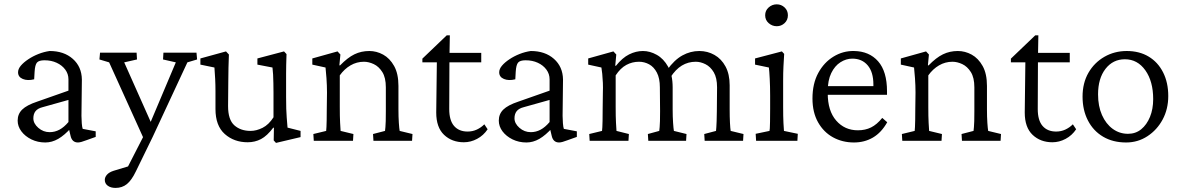

<svg xmlns="http://www.w3.org/2000/svg" viewBox="-20 -666 5587 908"><path d="M194.3 7.8Q158.2 7.8 128.4 -6.8Q98.6 -21.5 81.1 -44.9Q63.5 -68.4 63.5 -95.7Q63.5 -127 85 -147.9Q106.4 -168.9 156.2 -185.5L303.7 -237.3V-291Q303.7 -316.4 288.6 -336.9Q273.4 -357.4 248 -369.1Q222.7 -380.9 190.4 -380.9Q164.1 -380.9 154.8 -370.1Q145.5 -359.4 143.6 -326.2L141.6 -291Q110.4 -283.2 87.9 -292.5Q65.4 -301.8 65.4 -324.2Q65.4 -339.8 78.6 -355.5Q91.8 -371.1 113.8 -385.7Q135.7 -400.4 161.6 -410.6Q187.5 -420.9 214.8 -424.8Q282.2 -424.8 324.2 -387.7Q366.2 -350.6 367.2 -290L365.2 -118.2Q365.2 -102.5 366.7 -83.5Q368.2 -64.5 371.1 -56.6L432.6 -44.9V-18.6L388.7 -2.9Q376 2 365.7 4.9Q355.5 7.8 348.6 7.8Q320.3 7.8 313.5 -24.4L304.7 -61.5L317.4 -62.5Q285.2 -26.4 255.4 -9.3Q225.6 7.8 194.3 7.8ZM214.8 -41Q239.3 -41 261.2 -52.7Q283.2 -64.5 303.7 -88.9V-193.4L181.6 -159.2Q158.2 -153.3 147.9 -140.1Q137.7 -127 137.7 -106.4Q137.7 -82 161.1 -61.5Q184.6 -41 214.8 -41Z M666 3.9 496.1 -371.1 450.2 -384.8 453.1 -417H626L627.9 -384.8L567.4 -371.1L707 -57.6ZM909.2 -417 912.1 -384.8 866.2 -371.1 702.1 -18.6 623 143.6Q602.5 186.5 580.1 204.6Q557.6 222.7 526.4 222.7Q503.9 222.7 489.7 212.4Q475.6 202.1 475.6 184.6Q475.6 171.9 485.8 160.2Q496.1 148.4 517.6 141.6L601.6 116.2L562.5 166L668 -40L678.7 -56.6L811.5 -371.1L751 -384.8L752.9 -417Z M1339.8 -62.5 1401.4 -46.9V-17.6L1285.2 9.8L1274.4 -2L1275.4 -61.5L1272.5 -62.5Q1243.2 -23.4 1214.4 -8.3Q1185.5 6.8 1151.4 6.8Q1086.9 6.8 1043 -32.2Q999 -71.3 999 -150.4V-235.4Q999 -264.6 997.6 -292.5Q996.1 -320.3 994.1 -346.7L927.7 -360.4V-389.6L1048.8 -422.9L1062.5 -408.2Q1061.5 -377.9 1060.5 -345.7Q1059.6 -313.5 1059.6 -277.3L1058.6 -164.1Q1058.6 -99.6 1088.4 -73.2Q1118.2 -46.9 1165 -46.9Q1192.4 -46.9 1221.7 -61.5Q1251 -76.2 1273.4 -111.3V-228.5Q1273.4 -250 1272.9 -272Q1272.5 -293.9 1271.5 -313.5Q1270.5 -333 1268.6 -346.7L1197.3 -360.4V-389.6L1323.2 -422.9L1335 -410.2Q1334 -380.9 1333.5 -359.9Q1333 -338.9 1333 -318.8Q1333 -298.8 1333 -274.4V-207Q1333 -144.5 1335.9 -110.8Q1338.9 -77.1 1339.8 -62.5Z M1463.9 0 1461.9 -32.2 1522.5 -46.9Q1523.4 -54.7 1523.9 -65.9Q1524.4 -77.1 1524.9 -97.7Q1525.4 -118.2 1525.4 -152.3L1526.4 -228.5Q1526.4 -261.7 1523.9 -296.4Q1521.5 -331.1 1519.5 -346.7L1457 -360.4V-389.6L1576.2 -422.9L1589.8 -408.2L1585 -357.4L1587.9 -356.4Q1624 -393.6 1656.2 -409.2Q1688.5 -424.8 1726.6 -424.8Q1760.7 -424.8 1792 -407.7Q1823.2 -390.6 1843.8 -354Q1864.3 -317.4 1864.3 -259.8V-149.4Q1864.3 -113.3 1866.2 -85Q1868.2 -56.6 1870.1 -46.9L1930.7 -32.2L1928.7 0H1746.1L1744.1 -32.2L1800.8 -46.9Q1801.8 -54.7 1802.7 -64.9Q1803.7 -75.2 1804.2 -93.3Q1804.7 -111.3 1804.7 -140.6V-252.9Q1804.7 -298.8 1788.1 -325.2Q1771.5 -351.6 1747.6 -362.8Q1723.6 -374 1701.2 -374Q1667 -374 1637.7 -356.9Q1608.4 -339.8 1586.9 -309.6V-161.1Q1586.9 -113.3 1588.4 -85.9Q1589.8 -58.6 1590.8 -46.9L1651.4 -32.2L1649.4 0Z M2286.1 -54.7Q2266.6 -25.4 2236.3 -9.3Q2206.1 6.8 2173.8 6.8Q2117.2 6.8 2080.1 -28.3Q2043 -63.5 2043 -133.8L2045.9 -371.1H1977.5V-388.7L2092.8 -499H2107.4L2105.5 -393.6L2104.5 -150.4Q2104.5 -96.7 2127.4 -70.3Q2150.4 -43.9 2191.4 -43.9Q2214.8 -43.9 2234.9 -53.2Q2254.9 -62.5 2270.5 -78.1ZM2077.1 -371.1V-416H2255.9V-371.1Z M2469.7 7.8Q2433.6 7.8 2403.8 -6.8Q2374 -21.5 2356.4 -44.9Q2338.9 -68.4 2338.9 -95.7Q2338.9 -127 2360.4 -147.9Q2381.8 -168.9 2431.6 -185.5L2579.1 -237.3V-291Q2579.1 -316.4 2564 -336.9Q2548.8 -357.4 2523.4 -369.1Q2498 -380.9 2465.8 -380.9Q2439.5 -380.9 2430.2 -370.1Q2420.9 -359.4 2418.9 -326.2L2417 -291Q2385.7 -283.2 2363.3 -292.5Q2340.8 -301.8 2340.8 -324.2Q2340.8 -339.8 2354 -355.5Q2367.2 -371.1 2389.2 -385.7Q2411.1 -400.4 2437 -410.6Q2462.9 -420.9 2490.2 -424.8Q2557.6 -424.8 2599.6 -387.7Q2641.6 -350.6 2642.6 -290L2640.6 -118.2Q2640.6 -102.5 2642.1 -83.5Q2643.6 -64.5 2646.5 -56.6L2708 -44.9V-18.6L2664.1 -2.9Q2651.4 2 2641.1 4.9Q2630.9 7.8 2624 7.8Q2595.7 7.8 2588.9 -24.4L2580.1 -61.5L2592.8 -62.5Q2560.5 -26.4 2530.8 -9.3Q2501 7.8 2469.7 7.8ZM2490.2 -41Q2514.6 -41 2536.6 -52.7Q2558.6 -64.5 2579.1 -88.9V-193.4L2457 -159.2Q2433.6 -153.3 2423.3 -140.1Q2413.1 -127 2413.1 -106.4Q2413.1 -82 2436.5 -61.5Q2460 -41 2490.2 -41Z M2768.6 0 2766.6 -32.2 2827.1 -46.9Q2828.1 -54.7 2828.6 -64.5Q2829.1 -74.2 2829.6 -94.7Q2830.1 -115.2 2830.1 -152.3L2831.1 -229.5Q2832 -251 2831.1 -273.9Q2830.1 -296.9 2828.1 -316.9Q2826.2 -336.9 2824.2 -346.7L2761.7 -360.4V-389.6L2880.9 -422.9L2894.5 -408.2L2889.6 -355.5L2892.6 -354.5Q2922.9 -392.6 2955.1 -408.7Q2987.3 -424.8 3020.5 -424.8Q3053.7 -424.8 3085.9 -406.7Q3118.2 -388.7 3139.6 -350.6Q3161.1 -312.5 3161.1 -252.9V-149.4Q3161.1 -113.3 3163.1 -85.4Q3165 -57.6 3167 -46.9L3226.6 -32.2L3224.6 0H3045.9L3043.9 -32.2L3097.7 -46.9Q3098.6 -54.7 3099.6 -64.9Q3100.6 -75.2 3101.1 -93.3Q3101.6 -111.3 3101.6 -140.6L3100.6 -252.9Q3100.6 -295.9 3086.4 -322.8Q3072.3 -349.6 3049.8 -361.8Q3027.3 -374 3002 -374Q2969.7 -374 2941.9 -358.9Q2914.1 -343.8 2891.6 -309.6V-161.1Q2891.6 -113.3 2893.1 -85.9Q2894.5 -58.6 2895.5 -46.9L2954.1 -32.2L2952.1 0ZM3312.5 0 3310.5 -32.2 3366.2 -46.9Q3367.2 -54.7 3367.7 -64.9Q3368.2 -75.2 3369.1 -93.3Q3370.1 -111.3 3370.1 -140.6L3371.1 -252.9Q3371.1 -297.9 3355.5 -324.2Q3339.8 -350.6 3316.4 -362.3Q3293 -374 3270.5 -374Q3234.4 -374 3204.6 -356Q3174.8 -337.9 3150.4 -299.8L3134.8 -335Q3168.9 -382.8 3207 -403.8Q3245.1 -424.8 3287.1 -424.8Q3326.2 -424.8 3358.9 -406.2Q3391.6 -387.7 3411.1 -351.6Q3430.7 -315.4 3430.7 -262.7V-149.4Q3430.7 -113.3 3432.1 -85.4Q3433.6 -57.6 3435.5 -46.9L3496.1 -32.2L3494.1 0Z M3555.7 0 3553.7 -33.2 3619.1 -46.9Q3620.1 -50.8 3620.6 -59.1Q3621.1 -67.4 3621.6 -89.4Q3622.1 -111.3 3622.1 -152.3V-213.9Q3622.1 -257.8 3620.1 -294.4Q3618.2 -331.1 3616.2 -346.7L3550.8 -360.4V-389.6L3677.7 -422.9L3688.5 -411.1Q3686.5 -380.9 3685.1 -352.1Q3683.6 -323.2 3683.6 -284.2V-161.1Q3683.6 -113.3 3685.1 -84Q3686.5 -54.7 3687.5 -46.9L3752.9 -33.2L3751 0ZM3653.3 -542Q3631.8 -542 3615.2 -556.6Q3598.6 -571.3 3598.6 -593.8Q3598.6 -616.2 3615.2 -630.9Q3631.8 -645.5 3653.3 -645.5Q3674.8 -645.5 3690.4 -630.9Q3706.1 -616.2 3706.1 -593.8Q3706.1 -571.3 3690.4 -556.6Q3674.8 -542 3653.3 -542Z M4018.6 7.8Q3963.9 7.8 3919.4 -16.6Q3875 -41 3848.6 -87.9Q3822.3 -134.8 3822.3 -200.2Q3822.3 -270.5 3849.6 -320.8Q3877 -371.1 3921.9 -398.4Q3966.8 -425.8 4018.6 -424.8Q4090.8 -423.8 4132.8 -376Q4174.8 -328.1 4174.8 -234.4V-217.8H3871.1V-258.8H4120.1L4110.4 -249V-266.6Q4110.4 -325.2 4083.5 -356.9Q4056.6 -388.7 4010.7 -388.7Q3981.4 -388.7 3954.6 -371.6Q3927.7 -354.5 3911.1 -320.3Q3894.5 -286.1 3894.5 -234.4V-224.6Q3894.5 -141.6 3934.6 -95.7Q3974.6 -49.8 4037.1 -49.8Q4072.3 -49.8 4099.6 -63.5Q4127 -77.1 4152.3 -108.4L4175.8 -87.9Q4148.4 -39.1 4108.4 -15.6Q4068.4 7.8 4018.6 7.8Z M4247.1 0 4245.1 -32.2 4305.7 -46.9Q4306.6 -54.7 4307.1 -65.9Q4307.6 -77.1 4308.1 -97.7Q4308.6 -118.2 4308.6 -152.3L4309.6 -228.5Q4309.6 -261.7 4307.1 -296.4Q4304.7 -331.1 4302.7 -346.7L4240.2 -360.4V-389.6L4359.4 -422.9L4373 -408.2L4368.2 -357.4L4371.1 -356.4Q4407.2 -393.6 4439.5 -409.2Q4471.7 -424.8 4509.8 -424.8Q4543.9 -424.8 4575.2 -407.7Q4606.4 -390.6 4627 -354Q4647.5 -317.4 4647.5 -259.8V-149.4Q4647.5 -113.3 4649.4 -85Q4651.4 -56.6 4653.3 -46.9L4713.9 -32.2L4711.9 0H4529.3L4527.3 -32.2L4584 -46.9Q4585 -54.7 4585.9 -64.9Q4586.9 -75.2 4587.4 -93.3Q4587.9 -111.3 4587.9 -140.6V-252.9Q4587.9 -298.8 4571.3 -325.2Q4554.7 -351.6 4530.8 -362.8Q4506.8 -374 4484.4 -374Q4450.2 -374 4420.9 -356.9Q4391.6 -339.8 4370.1 -309.6V-161.1Q4370.1 -113.3 4371.6 -85.9Q4373 -58.6 4374 -46.9L4434.6 -32.2L4432.6 0Z M5069.3 -54.7Q5049.8 -25.4 5019.5 -9.3Q4989.3 6.8 4957 6.8Q4900.4 6.8 4863.3 -28.3Q4826.2 -63.5 4826.2 -133.8L4829.1 -371.1H4760.7V-388.7L4876 -499H4890.6L4888.7 -393.6L4887.7 -150.4Q4887.7 -96.7 4910.6 -70.3Q4933.6 -43.9 4974.6 -43.9Q4998 -43.9 5018.1 -53.2Q5038.1 -62.5 5053.7 -78.1ZM4860.4 -371.1V-416H5039.1V-371.1Z M5305.7 7.8Q5243.2 7.8 5196.8 -19.5Q5150.4 -46.9 5125 -96.2Q5099.6 -145.5 5099.6 -209Q5099.6 -273.4 5127.4 -321.8Q5155.3 -370.1 5203.1 -397.5Q5251 -424.8 5308.6 -424.8Q5368.2 -424.8 5412.1 -398.4Q5456.1 -372.1 5480.5 -323.7Q5504.9 -275.4 5504.9 -211.9Q5504.9 -150.4 5478.5 -101.1Q5452.1 -51.8 5406.7 -22Q5361.3 7.8 5305.7 7.8ZM5314.5 -33.2Q5350.6 -33.2 5377 -54.7Q5403.3 -76.2 5418.5 -113.3Q5433.6 -150.4 5433.6 -197.3Q5433.6 -281.2 5396.5 -333.5Q5359.4 -385.7 5299.8 -385.7Q5243.2 -385.7 5208 -340.3Q5172.9 -294.9 5172.9 -219.7Q5172.9 -164.1 5191.4 -122.1Q5210 -80.1 5242.2 -56.6Q5274.4 -33.2 5314.5 -33.2Z"/></svg>

Font: Crimson Pro Light
Style: Regular
Weight: 300
Designer: Jacques Le Bailly
Foundry: Baron von Fonthausen
Version: Version 1.003